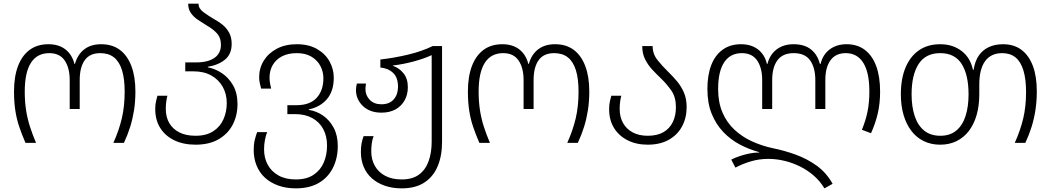

<svg xmlns="http://www.w3.org/2000/svg" viewBox="-20 -785 5774 1055"><path d="M120 0Q100 -46 85.5 -89Q71 -132 64 -179Q57 -226 57 -282Q57 -364 79 -422Q101 -480 143 -511Q185 -542 246 -542Q303 -542 339.5 -513.5Q376 -485 389 -434H392Q406 -485 442.5 -513.5Q479 -542 536 -542Q597 -542 638.5 -511Q680 -480 702 -422Q724 -364 724 -282Q724 -227 716.5 -179.5Q709 -132 695.5 -88.5Q682 -45 661 0H603Q634 -69 649.5 -135Q665 -201 665 -282Q665 -352 650.5 -399Q636 -446 606.5 -469.5Q577 -493 531 -493Q473 -493 445.5 -454Q418 -415 418 -345V-186H363V-345Q363 -412 335.5 -452.5Q308 -493 251 -493Q184 -493 150 -440Q116 -387 116 -282Q116 -228 123 -181.5Q130 -135 144 -91Q158 -47 178 0Z M1055 10Q987 10 937 -14.5Q887 -39 860 -82.5Q833 -126 833 -186Q833 -210 837.5 -229.5Q842 -249 845 -259H900Q897 -249 894 -230Q891 -211 891 -186Q891 -142 910 -109Q929 -76 965.5 -57.5Q1002 -39 1055 -39Q1114 -39 1152 -64Q1190 -89 1208 -130Q1226 -171 1226 -218Q1226 -269 1203.5 -308.5Q1181 -348 1140.5 -370.5Q1100 -393 1043 -393H998V-442H1057Q1102 -442 1132.5 -453.5Q1163 -465 1178.5 -486.5Q1194 -508 1194 -538Q1194 -579 1170.5 -603.5Q1147 -628 1116 -645Q1092 -660 1068.5 -675.5Q1045 -691 1029.5 -712.5Q1014 -734 1014 -765H1071Q1071 -738 1097.5 -718.5Q1124 -699 1156 -680Q1181 -667 1203 -649Q1225 -631 1239 -605.5Q1253 -580 1253 -544Q1253 -488 1217 -458Q1181 -428 1122 -418V-415Q1161 -408 1198.5 -383.5Q1236 -359 1260.5 -316.5Q1285 -274 1285 -213Q1285 -151 1259 -100.5Q1233 -50 1181.5 -20Q1130 10 1055 10Z M1605 250Q1552 250 1509 234.5Q1466 219 1436 191.5Q1406 164 1390 125Q1374 86 1374 39Q1374 7 1380 -17Q1386 -41 1393 -59H1448Q1441 -42 1436 -17Q1431 8 1431 35Q1431 83 1451 120Q1471 157 1510 179Q1549 201 1605 201Q1665 201 1703 175.5Q1741 150 1759 108Q1777 66 1777 15Q1777 -37 1756 -76Q1735 -115 1695.5 -136.5Q1656 -158 1601 -158H1559V-207H1609Q1683 -207 1720 -247.5Q1757 -288 1757 -355Q1757 -391 1740.5 -422.5Q1724 -454 1691.5 -473.5Q1659 -493 1611 -493Q1563 -493 1529.5 -475.5Q1496 -458 1478.5 -427.5Q1461 -397 1461 -358Q1461 -342 1464 -326Q1467 -310 1470 -298H1415Q1411 -311 1407.5 -328Q1404 -345 1404 -361Q1404 -411 1429.5 -452Q1455 -493 1501.5 -517.5Q1548 -542 1611 -542Q1676 -542 1721.5 -516Q1767 -490 1790.5 -448Q1814 -406 1814 -358Q1814 -285 1777 -241Q1740 -197 1677 -184V-181Q1719 -175 1755 -150Q1791 -125 1813.5 -83Q1836 -41 1836 17Q1836 84 1809.5 137Q1783 190 1732 220Q1681 250 1605 250Z M2187 250Q2136 250 2094.5 235.5Q2053 221 2023.5 195Q1994 169 1978.5 132Q1963 95 1963 51Q1963 23 1967 2Q1971 -19 1978 -37H2033Q2026 -20 2023 2Q2020 24 2020 47Q2020 91 2039.5 126Q2059 161 2096.5 181Q2134 201 2187 201Q2246 201 2282 174.5Q2318 148 2335 101Q2352 54 2352 -7V-482Q2308 -462 2252 -447Q2196 -432 2139 -425V-423Q2173 -412 2197 -382.5Q2221 -353 2221 -306Q2221 -265 2203 -233Q2185 -201 2152.5 -183.5Q2120 -166 2076 -166Q2012 -166 1974 -202.5Q1936 -239 1936 -291Q1936 -300 1937.5 -309Q1939 -318 1941 -326H1991Q1990 -319 1989 -311Q1988 -303 1988 -296Q1988 -261 2011.5 -236.5Q2035 -212 2076 -212Q2120 -212 2143.5 -239Q2167 -266 2167 -308Q2167 -359 2140 -384.5Q2113 -410 2070 -414V-458Q2148 -467 2223 -485Q2298 -503 2358 -532H2409V-5Q2409 72 2384.5 129.5Q2360 187 2311 218.5Q2262 250 2187 250Z M2614 0Q2594 -46 2579.5 -89Q2565 -132 2558 -179Q2551 -226 2551 -282Q2551 -364 2573 -422Q2595 -480 2637 -511Q2679 -542 2740 -542Q2797 -542 2833.5 -513.5Q2870 -485 2883 -434H2886Q2900 -485 2936.5 -513.5Q2973 -542 3030 -542Q3091 -542 3132.5 -511Q3174 -480 3196 -422Q3218 -364 3218 -282Q3218 -227 3210.5 -179.5Q3203 -132 3189.5 -88.5Q3176 -45 3155 0H3097Q3128 -69 3143.5 -135Q3159 -201 3159 -282Q3159 -352 3144.5 -399Q3130 -446 3100.5 -469.5Q3071 -493 3025 -493Q2967 -493 2939.5 -454Q2912 -415 2912 -345V-186H2857V-345Q2857 -412 2829.5 -452.5Q2802 -493 2745 -493Q2678 -493 2644 -440Q2610 -387 2610 -282Q2610 -228 2617 -181.5Q2624 -135 2638 -91Q2652 -47 2672 0Z M3539 10Q3476 10 3428 -14.5Q3380 -39 3353.5 -82.5Q3327 -126 3327 -186Q3327 -210 3331.5 -229.5Q3336 -249 3339 -259H3394Q3391 -249 3388 -230Q3385 -211 3385 -186Q3385 -142 3403.5 -109Q3422 -76 3456.5 -57.5Q3491 -39 3539 -39Q3591 -39 3625 -58.5Q3659 -78 3676.5 -113.5Q3694 -149 3694 -196Q3694 -251 3669.5 -286.5Q3645 -322 3613 -353Q3588 -377 3564.5 -402Q3541 -427 3525 -458.5Q3509 -490 3509 -532H3566Q3566 -489 3592.5 -455.5Q3619 -422 3652 -390Q3677 -366 3700 -338.5Q3723 -311 3738 -276.5Q3753 -242 3753 -196Q3753 -138 3728 -91Q3703 -44 3655 -17Q3607 10 3539 10Z M4510 250Q4486 210 4451.5 180Q4417 150 4375.5 129.5Q4334 109 4289.5 98.5Q4245 88 4202 88Q4151 88 4104.5 102Q4058 116 4021 136L3998 92Q4018 82 4044 73Q4070 64 4098 58.5Q4126 53 4152 53V51Q4096 36 4045 9Q3994 -18 3954 -60Q3914 -102 3890.5 -160Q3867 -218 3867 -296Q3867 -373 3888.5 -428Q3910 -483 3951.5 -512.5Q3993 -542 4051 -542Q4108 -542 4145 -513.5Q4182 -485 4194 -434H4197Q4210 -485 4247.5 -513.5Q4285 -542 4341 -542Q4400 -542 4436 -513.5Q4472 -485 4485 -434H4489Q4501 -485 4539 -513.5Q4577 -542 4632 -542Q4691 -542 4732 -511Q4773 -480 4794.5 -422Q4816 -364 4816 -282Q4816 -216 4803 -161Q4790 -106 4766 -53L4716 -72Q4737 -123 4747 -172.5Q4757 -222 4757 -282Q4757 -387 4723.5 -440Q4690 -493 4627 -493Q4572 -493 4543.5 -454Q4515 -415 4515 -345V-186H4460V-345Q4460 -412 4432 -452.5Q4404 -493 4341 -493Q4281 -493 4252 -454Q4223 -415 4223 -345V-186H4168V-345Q4168 -412 4140.5 -452.5Q4113 -493 4056 -493Q3993 -493 3959.5 -443Q3926 -393 3926 -296Q3926 -222 3950 -166.5Q3974 -111 4016 -72Q4058 -33 4111.5 -8.5Q4165 16 4225 29Q4290 42 4353 65Q4416 88 4468.5 126Q4521 164 4555 225Z M5146 10Q5096 10 5056 -9.5Q5016 -29 4988 -65.5Q4960 -102 4945 -153Q4930 -204 4930 -267Q4930 -353 4956 -414.5Q4982 -476 5030 -509Q5078 -542 5146 -542Q5215 -542 5263.5 -505Q5312 -468 5326 -402H5330Q5337 -449 5358.5 -480Q5380 -511 5414 -526.5Q5448 -542 5491 -542Q5552 -542 5593 -511Q5634 -480 5655.5 -422.5Q5677 -365 5677 -283Q5677 -228 5669.5 -180Q5662 -132 5648.5 -88.5Q5635 -45 5614 0H5556Q5587 -69 5602.5 -134.5Q5618 -200 5618 -279Q5618 -350 5603.5 -398Q5589 -446 5560 -469.5Q5531 -493 5487 -493Q5425 -493 5393 -449Q5361 -405 5361 -320V-267Q5361 -204 5346.5 -153.5Q5332 -103 5304.5 -66.5Q5277 -30 5237 -10Q5197 10 5146 10ZM5147 -39Q5200 -39 5234.5 -67.5Q5269 -96 5285.5 -147.5Q5302 -199 5302 -267Q5302 -373 5264.5 -433Q5227 -493 5146 -493Q5066 -493 5027.5 -433Q4989 -373 4989 -267Q4989 -199 5006 -147.5Q5023 -96 5058 -67.5Q5093 -39 5147 -39Z"/></svg>

Font: Noto Sans Georgian Light
Style: Regular
Weight: 300
Version: Version 2.002